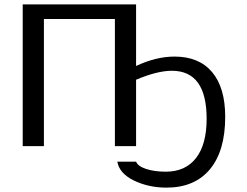

<svg xmlns="http://www.w3.org/2000/svg" viewBox="-20 -669 1133 879"><path d="M506 0V-582H181V0H84V-649H603V-367Q695 -410 779 -410Q891 -410 951 -339Q1011 -268 1011 -134Q1011 22 941 106Q871 190 742 190Q660 190 592 157Q526 124 517 71H603Q611 92 649 104.5Q687 117 739 117Q829 117 877.5 54.5Q926 -8 926 -125Q926 -345 767 -345Q700 -345 603 -304V0Z"/></svg>

Font: Play
Style: Regular
Weight: 400
Designer: Jonas Hecksher (Cyrillic expansion: Cyreal)
Foundry: Jonas Hecksher, Playtype, e-types AS
Version: Version 2.101; ttfautohint (v1.5.65-e2d9)